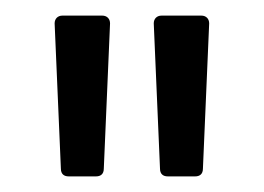

<svg xmlns="http://www.w3.org/2000/svg" viewBox="-20 -714 338 246"><path d="M68 -488H103C109 -488 113 -491 113 -498L121 -684C121 -690 117 -694 111 -694H60C54 -694 50 -690 50 -684L58 -498C58 -491 62 -488 68 -488ZM195 -488H230C236 -488 240 -491 240 -498L248 -684C248 -690 244 -694 238 -694H187C181 -694 177 -690 177 -684L185 -498C185 -491 189 -488 195 -488Z"/></svg>

Font: Barlow Semi Condensed
Style: Regular
Weight: 400
Width: 4
Designer: Jeremy Tribby
Foundry: Tribby Type
Version: Version 1.422;hotconv 1.0.109;makeotfexe 2.5.65596